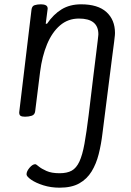

<svg xmlns="http://www.w3.org/2000/svg" viewBox="-20 -527 609 890"><path d="M256 343Q216 343 181 332Q146 321 124.5 306Q103 291 103 281Q103 267 117 250.5Q131 234 144 234Q147 234 159.5 244.5Q172 255 195.5 265.5Q219 276 256 276Q291 276 312.5 264Q334 252 348 222Q362 192 371.5 139.5Q381 87 391 6Q404 -103 412.5 -172.5Q421 -242 426 -281.5Q431 -321 433 -339Q435 -357 435.5 -362Q436 -367 436 -368Q436 -441 346 -441Q295 -441 258 -409Q221 -377 198 -321.5Q175 -266 166 -195L143 -11Q141 5 127 9.5Q113 14 96 14Q82 14 75.5 10Q69 6 69 -6L126 -482Q128 -499 140.5 -503Q153 -507 170 -507Q184 -507 192.5 -502.5Q201 -498 201 -487L192 -417H198Q228 -461 266 -484Q304 -507 356 -507Q434 -507 473.5 -471Q513 -435 513 -374Q513 -371 512.5 -363.5Q512 -356 509 -332.5Q506 -309 499.5 -260Q493 -211 482.5 -126Q472 -41 455 91Q449 142 437.5 187.5Q426 233 404.5 268Q383 303 347.5 323Q312 343 256 343Z"/></svg>

Font: Kite One
Style: Regular
Weight: 400
Designer: Eduardo Rodriguez Tunni
Foundry: Eduardo Rodriguez Tunni
Version: Version 1.002; ttfautohint (v1.8.4.7-5d5b);gftools[0.9.23]